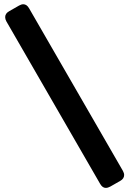

<svg xmlns="http://www.w3.org/2000/svg" viewBox="-20 -832 623 925"><path d="M92.3 -811.5Q108.9 -811.5 120.1 -792L571.8 -9.3Q578.1 2 578.1 11.2Q578.1 28.8 559.1 39.6L511.2 66.9Q500 73.2 489.3 73.2Q473.6 73.2 462.4 53.7L10.7 -729Q4.9 -739.3 4.9 -749.5Q4.9 -767.1 23.9 -777.8L71.8 -805.2Q83 -811.5 92.3 -811.5Z"/></svg>

Font: Simply Serif
Style: Bold
Weight: 700
Designer: Wojciech Kalinowski "wmk69" (wmk69@o2.pl)
Foundry: Wojciech Kalinowski "wmk69" (wmk69@o2.pl)
Version: Version 1.0.0; 2022-02-18